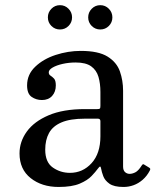

<svg xmlns="http://www.w3.org/2000/svg" viewBox="-20 -732 616 762"><path d="M57.5 -123Q57.5 -60 101.8 -25Q146 10 212.5 10Q265.5 10 296.5 -3.2Q327.5 -16.5 343.5 -33.5Q359.5 -50.5 367.5 -61.5Q374.5 -71 377.2 -71Q380 -71 381.5 -62Q383.5 -50 389.8 -33Q396 -16 414.2 -3Q432.5 10 470 10H470.5Q491 10 510.2 3Q529.5 -4 546.2 -18.5Q563 -33 574.5 -55Q577 -60 576.2 -62.2Q575.5 -64.5 571.5 -67L553.5 -78Q550 -81 547.2 -80Q544.5 -79 542 -74.5Q529 -54 517 -48Q505 -42 494.5 -42Q484 -42 476.2 -49Q468.5 -56 468.5 -71V-372Q468.5 -412.5 455.8 -448.8Q443 -485 406.8 -507.5Q370.5 -530 300.5 -530Q250 -530 201 -514Q152 -498 119.8 -467.2Q87.5 -436.5 87.5 -393Q87.5 -360 105.5 -347.5Q123.5 -335 146.5 -335Q172 -335 186.8 -351.2Q201.5 -367.5 201.5 -393Q201.5 -412.5 194.5 -420Q187.5 -427.5 180.5 -431.8Q173.5 -436 173.5 -445Q173.5 -455 189 -464Q204.5 -473 229 -478.5Q253.5 -484 280.5 -484Q320.5 -484 341.8 -468.8Q363 -453.5 370.8 -427Q378.5 -400.5 378.5 -367V-312Q378.5 -303 376.2 -301Q374 -299 365.5 -299H316.5Q230.5 -299 173 -274.5Q115.5 -250 86.5 -210Q57.5 -170 57.5 -123ZM159.5 -138Q159.5 -176.5 174.5 -204Q189.5 -231.5 224 -246.2Q258.5 -261 316.5 -261H368.5Q378.5 -261 378.5 -251V-191Q378.5 -123 343.5 -84.5Q308.5 -46 257.5 -46Q220 -46 189.8 -67Q159.5 -88 159.5 -138ZM378 -615Q398 -615 412 -629Q426 -643 426 -663Q426 -683 412 -697.2Q398 -711.5 378 -711.5Q358 -711.5 344 -697.2Q330 -683 330 -663Q330 -643 344 -629Q358 -615 378 -615ZM218 -615Q238 -615 252 -629Q266 -643 266 -663Q266 -683 252 -697.2Q238 -711.5 218 -711.5Q198 -711.5 184 -697.2Q170 -683 170 -663Q170 -643 184 -629Q198 -615 218 -615Z"/></svg>

Font: Besley
Style: Regular
Weight: 400
Designer: Owen Earl
Foundry: indestructible type*
Version: Version 4.000